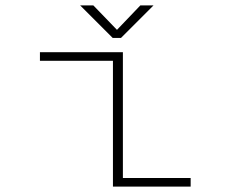

<svg xmlns="http://www.w3.org/2000/svg" viewBox="-20 -694 890 714"><path d="M551 -674 430 -553H399L278 -674H327L415 -583L502 -674ZM437 -32H689V0H400V-468H128.5V-500H437Z"/></svg>

Font: League Mono Wide Thin
Style: Regular
Weight: 100
Width: 8
Designer: Tyler Finck
Foundry: The League of Moveable Type / Tyler Finck
Version: Version 2.210